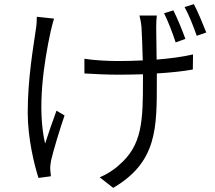

<svg xmlns="http://www.w3.org/2000/svg" viewBox="-20 -838 1040 928"><path d="M241 -748 158 -757C158 -740 157 -715 153 -694C141 -610 114 -457 114 -294C114 -169 146 -40 166 22L226 14C225 4 224 -9 223 -18C222 -30 224 -49 227 -63C238 -111 269 -213 292 -280L253 -303C234 -251 212 -188 198 -144C158 -315 192 -535 225 -687C229 -705 236 -731 241 -748ZM818 -788 773 -774C792 -736 815 -677 829 -633L876 -650C862 -690 836 -752 818 -788ZM917 -818 872 -804C893 -767 915 -710 931 -665L977 -681C961 -722 936 -782 917 -818ZM388 -554V-483C430 -480 503 -477 552 -477C591 -477 631 -478 671 -479V-450C671 -254 668 -136 555 -40C531 -17 492 7 462 19L527 70C741 -55 738 -221 738 -450V-483C802 -487 863 -493 912 -502L913 -575C862 -563 800 -555 737 -550L735 -706C735 -728 736 -748 738 -763H654C658 -748 662 -728 664 -705C666 -680 668 -610 670 -546C630 -544 590 -543 551 -543C497 -543 431 -547 388 -554Z"/></svg>

Font: Noto Sans HK DemiLight
Style: Regular
Weight: 350
Designer: Ryoko NISHIZUKA 西塚涼子 (kana, bopomofo & ideographs); Paul D. Hunt (Latin, Greek & Cyrillic); Sandoll Communications 산돌커뮤니
Foundry: Adobe
Version: Version 2.004;hotconv 1.0.118;makeotfexe 2.5.65603